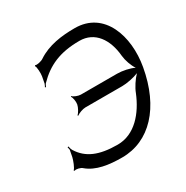

<svg xmlns="http://www.w3.org/2000/svg" viewBox="-121 -578 668 690"><g transform="rotate(-30 213.0 -233.0)"><path d="M86 -430C91 -426 92 -396 90 -386L85 -359C84 -355 81 -350 79 -346L83 -345C85 -348 86 -354 90 -358C136 -405 188 -429 270 -429C333 -429 369 -377 375 -306C377 -286 386 -260 397 -244C379 -253 350 -259 328 -259H178C167 -259 150 -266 145 -272L143 -270C148 -264 151 -246 149 -235C147 -224 137 -206 130 -200L132 -198C139 -204 158 -211 169 -211H322C341 -211 372 -217 391 -225C376 -210 359 -184 352 -165C324 -96 274 -37 203 -37C126 -37 80 -57 52 -102C49 -107 47 -114 46 -120L42 -119C42 -115 45 -110 44 -106L39 -80C37 -70 26 -40 19 -36L22 -33C28 -37 47 -32 53 -26C88 4 140 11 194 11C308 11 394 -80 421 -233C442 -351 400 -477 278 -477C224 -477 168 -470 123 -440C115 -434 93 -429 89 -433Z"/></g></svg>

Font: Armata Saber
Style: RgIta
Weight: 400
Designer: Jasper
Foundry: Cannot Into Space Fonts
Version: Version 0.970